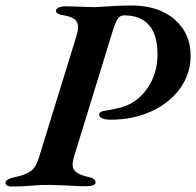

<svg xmlns="http://www.w3.org/2000/svg" viewBox="-44 -677 716 701"><path d="M-24 -9Q-24 -23 9 -30Q49 -38 68 -52Q87 -66 97 -98L235 -545Q241 -565 241 -577Q241 -597 228 -607Q215 -617 184 -622Q171 -624 165 -629Q159 -634 161 -640Q162 -646 171.5 -650Q181 -654 192 -654L239 -653Q281 -651 301 -651L338 -653Q396 -657 436 -657Q534 -657 593 -606.5Q652 -556 652 -473Q652 -407 613 -353.5Q574 -300 507.5 -270Q441 -240 362 -240Q318 -240 318 -259Q318 -265 324.5 -268.5Q331 -272 341 -273Q355 -275 387 -282Q452 -296 491.5 -351Q531 -406 531 -477Q531 -552 499 -586.5Q467 -621 410 -621Q395 -621 386.5 -609.5Q378 -598 365 -556L226 -104Q221 -86 221 -77Q221 -58 235.5 -47.5Q250 -37 282 -30Q294 -27 299.5 -22.5Q305 -18 305 -10Q305 -4 295.5 -0.5Q286 3 273 3Q236 3 198 0Q152 -2 135 -2Q104 -2 69 1Q57 2 39 3Q21 4 -4 4Q-12 4 -18 0.5Q-24 -3 -24 -9Z"/></svg>

Font: EB Garamond SemiBold
Style: Italic
Weight: 600
Italic angle: -17.2°
Designer: Georg Duffner and Octavio Pardo
Foundry: Georg Duffner
Version: Version 1.000